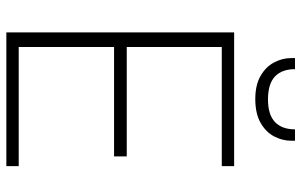

<svg xmlns="http://www.w3.org/2000/svg" viewBox="-188 -738 927 590"><g transform="rotate(90 275.0 -443.5)"><path d="M80 0V-700H491V-662H125V-370H461V-331H125V-38H491V0ZM285 -765Q242 -765 214 -781Q186 -797 172.5 -822.5Q159 -848 159 -875V-887H193Q193 -847 215.5 -825.5Q238 -804 286 -804Q333 -804 355.5 -825.5Q378 -847 378 -887H413V-876Q413 -848 399.5 -822.5Q386 -797 357.5 -781Q329 -765 285 -765Z"/></g></svg>

Font: DM Sans 10pt ExtraLight
Style: Regular
Weight: 250
Version: Version 4.004;gftools[0.9.30]